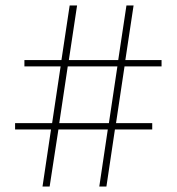

<svg xmlns="http://www.w3.org/2000/svg" viewBox="-20 -680 644 700"><path d="M569 -438H434L403 -231H535V-208H399L368 0H342L373 -208H193L161 0H135L166 -208H35V-231H170L201 -438H69V-461H204L234 -660H261L231 -461H411L441 -660H467L437 -461H569ZM377 -231 408 -438H227L196 -231Z"/></svg>

Font: Elaine Sans ExtraLight
Style: Regular
Weight: 275
Designer: Wei Huang
Foundry: Wei Huang
Version: Version 2.001;December 24, 2019;FontCreator 12.0.0.2547 64-b